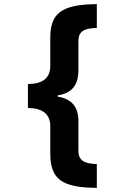

<svg xmlns="http://www.w3.org/2000/svg" viewBox="-20 -742 603 928"><path d="M448 166V51C389 49 359 35 359 -13V-154C359 -226 328 -263 259 -275V-281C327 -292 359 -329 359 -404V-544C359 -597 396 -605 448 -607V-722C272 -721 223 -674 223 -558V-423C223 -363 184 -336 115 -336V-220C184 -220 223 -191 223 -133V0C223 125 280 165 448 166Z"/></svg>

Font: Noto Sans Mono SemiCondensed ExtraBold
Style: Regular
Weight: 800
Width: 4
Designer: Monotype Design Team
Foundry: Monotype Imaging Inc.
Version: Version 2.014